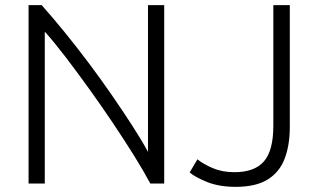

<svg xmlns="http://www.w3.org/2000/svg" viewBox="-20 -713 1233 746"><path d="M91 0V-693H142Q183 -647 229.5 -590Q276 -533 323 -470.5Q370 -408 413.5 -345Q457 -282 493.5 -225.5Q530 -169 555 -123V-693H618V0H564Q539 -47 501 -108Q463 -169 418 -236Q373 -303 325.5 -369Q278 -435 234 -492.5Q190 -550 154 -590V0ZM896 13Q832 13 785.5 -5.5Q739 -24 717 -43L747 -94Q769 -76 806 -60Q843 -44 891 -44Q969 -44 1005.5 -86Q1042 -128 1042 -224V-693H1106V-219Q1106 -149 1086 -96.5Q1066 -44 1020 -15.5Q974 13 896 13Z"/></svg>

Font: Ubuntu Sans Light
Style: Regular
Weight: 300
Designer: Dalton Maag Ltd
Foundry: Dalton Maag Ltd
Version: Version 1.006; ttfautohint (v1.8.4.7-5d5b)